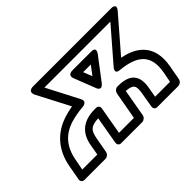

<svg xmlns="http://www.w3.org/2000/svg" viewBox="-105 -805 1083 1083"><g transform="rotate(-45 436.5 -264.0)"><path d="M680 -88C694 -170 660 -216 566 -216H559C544 -216 532 -202 530 -191L500 -25H381L410 -191C413 -206 401 -216 390 -216H378C284 -216 233 -170 219 -88L208 -25H88L100 -88C116 -179 163 -232 243 -256C271 -264 302 -270 337 -273C337 -273 383 -274 363 -312L264 -503H790L624 -311C624 -311 590 -276 635 -272C767 -259 821 -206 800 -88L788 -25H669ZM630 -88 615 0C613 11 620 25 635 25H805C816 25 831 15 834 0L850 -88C873 -219 811 -293 689 -316L860 -514C895 -554 847 -553 847 -553H225C176 -553 197 -514 197 -514L299 -318C279 -315 256 -309 236 -303C134 -272 69 -197 50 -88L34 0C32 11 40 25 55 25H224C235 25 250 15 253 0L269 -88C279 -145 294 -163 356 -166L327 0C325 11 332 25 347 25H517C528 25 543 15 546 0L575 -165C631 -161 640 -145 630 -88ZM512 -294 609 -422C609 -422 641 -460 594 -460H446C446 -460 402 -463 418 -423L468 -295C468 -295 481 -254 512 -294ZM501 -357 480 -410H541Z"/></g></svg>

Font: Asimov
Style: XWidOuIt
Weight: 500
Designer: Google
Version: Version 2.000980; 2014